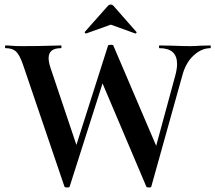

<svg xmlns="http://www.w3.org/2000/svg" viewBox="-20 -826 952 849"><path d="M470 -572 288 -1Q288 3 277 3Q266 3 265 -1L81 -542Q66 -585 50 -599Q34 -613 5 -613Q2 -613 2 -619Q2 -625 5 -625Q20 -625 26 -624Q46 -622 78 -622Q149 -622 209 -624Q226 -625 249 -625Q252 -625 252 -619Q252 -613 249 -613Q195 -613 195 -569Q195 -551 204 -524L326 -161L276 -54L458 -625Q461 -628 470 -628Q480 -628 481 -625L681 -157L636 -54L754 -488Q763 -520 763 -543Q763 -613 685 -613Q683 -613 683 -619Q683 -625 685 -625L741 -624Q791 -622 821 -622Q841 -622 867 -624L910 -625Q912 -625 912 -619Q912 -613 910 -613Q872 -613 837 -581.5Q802 -550 787 -495L649 -1Q649 3 638 3Q628 3 627 -1L425 -477ZM470 -806Q476 -806 481 -801L583 -685Q584 -685 584 -683Q584 -681 581.5 -679Q579 -677 578 -678L470 -717L361 -678Q359 -677 356 -680.5Q353 -684 355 -685L458 -801Q463 -806 470 -806Z"/></svg>

Font: Cormorant Infant
Style: Bold
Weight: 700
Designer: Christian Thalmann (Catharsis Fonts)
Foundry: Catharsis Fonts
Version: Version 4.000